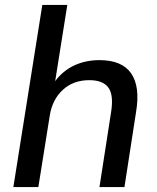

<svg xmlns="http://www.w3.org/2000/svg" viewBox="-20 -756 633 776"><path d="M34 0 151 -736H252L203 -428Q234 -470 280 -491.5Q326 -513 382 -513Q473 -513 510 -459.5Q547 -406 530 -304L483 0H382L429 -303Q440 -372 418 -402Q396 -432 341 -432Q276 -432 233.5 -392.5Q191 -353 181 -288L135 0Z"/></svg>

Font: Winston Medium
Style: Italic
Weight: 500
Italic angle: -9°
Designer: Original fonts by Vernon Adams / Changes by Cristiano Sobral
Foundry: Original fonts by Vernon Adams / Changes by Cristiano Sobral
Version: Version 2.503;July 17, 2020;FontCreator 13.0.0.2655 64-bit